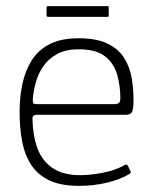

<svg xmlns="http://www.w3.org/2000/svg" viewBox="-20 -602 495 627"><path d="M44 -237Q44 -284 53 -327Q62 -370 83 -404Q104 -438 141.5 -457.5Q179 -477 237 -477Q296 -477 331.5 -459.5Q367 -442 385.5 -412.5Q404 -383 410 -347.5Q416 -312 416 -276Q416 -241 409.5 -234Q403 -227 391 -227H97Q95 -227 90.5 -225Q86 -223 86 -214Q87 -160 102 -118.5Q117 -77 151.5 -53.5Q186 -30 241 -30Q275 -30 314 -37.5Q353 -45 382 -60Q388 -64 391.5 -64.5Q395 -65 398 -60L406 -43Q408 -40 407 -38.5Q406 -37 403 -34Q371 -15 327.5 -5Q284 5 238 5Q178 5 140 -13.5Q102 -32 81 -65Q60 -98 52 -142Q44 -186 44 -237ZM373 -282Q373 -322 362.5 -358.5Q352 -395 323 -418Q294 -441 237 -441Q195 -441 166.5 -425.5Q138 -410 121 -385Q104 -360 96.5 -331.5Q89 -303 87 -277Q87 -269 88.5 -265.5Q90 -262 98 -262H353Q363 -262 368 -265.5Q373 -269 373 -282ZM335 -551Q335 -549 334.5 -548Q334 -547 331 -547H137Q134 -547 133 -548.5Q132 -550 132 -551V-578Q132 -580 133 -581Q134 -582 137 -582H331Q334 -582 334.5 -581.5Q335 -581 335 -578Z"/></svg>

Font: Glory Thin ExtraLight
Style: Regular
Weight: 250
Version: Version 1.011